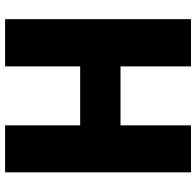

<svg xmlns="http://www.w3.org/2000/svg" viewBox="-28 -740 768 752"><g transform="rotate(90 356.0 -364.0)"><path d="M55 -728H240V-452H471V-728H655V0H471V-294H240V0H55Z"/></g></svg>

Font: Murecho ExtraBold
Style: Regular
Weight: 800
Designer: Neil Summerour
Foundry: Positype
Version: Version 1.010; ttfautohint (v1.8.3)